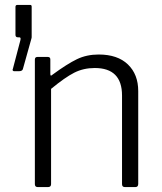

<svg xmlns="http://www.w3.org/2000/svg" viewBox="-20 -762 660 782"><path d="M32 -480 63 -598Q66 -610 59 -610H53Q43 -610 43 -620V-734Q43 -742 51 -742H103Q109 -742 109 -735V-610L108 -605L73 -480Q70 -472 57 -472H37Q34 -472 32 -475Q30 -478 32 -480ZM122 -12V-519Q122 -530 132 -530H175Q185 -530 185 -520V-461Q185 -449 194 -458Q254 -502 293.5 -521Q333 -540 382 -540Q459 -540 501 -499.5Q543 -459 543 -391V-13Q543 0 531 0H489Q477 0 477 -12V-373Q477 -485 366 -485Q320 -485 282.5 -466Q245 -447 188 -400V-12Q188 0 175 0H134Q122 0 122 -12Z"/></svg>

Font: Libre Franklin Light
Style: Regular
Weight: 300
Designer: Pablo Impallari, Rodrigo Fuenzalida
Foundry: Impallari Type
Version: Version 1.002; ttfautohint (v1.5)